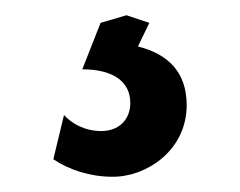

<svg xmlns="http://www.w3.org/2000/svg" viewBox="-20 -30 315 252"><path d="M128 202C173 202 225 167 225 108C225 65 201 41 161 31L176 0L146 -10L112 0L88 61C131 61 151 79 151 105C151 128 135 142 113 142C91 142 74 132 64 121L50 179C71 193 98 202 128 202Z"/></svg>

Font: Fixel Text Medium
Style: Regular
Weight: 500
Width: 4
Designer: AlfaBravo + MacPaw
Foundry: Kyrylo Tkachov, Marchela Mozhyna, Serhii Makarenko, Maria Weinstein, Zakhar Kryvoshyya
Version: Version 1.211